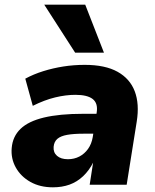

<svg xmlns="http://www.w3.org/2000/svg" viewBox="-20 -789 660 820"><path d="M206 11Q151 11 110 -12Q69 -35 47.5 -73.5Q26 -112 30 -157Q34 -206 67.5 -238.5Q101 -271 167.5 -287Q234 -303 336 -303H409L396 -218H336Q294 -218 266.5 -213Q239 -208 225 -196Q211 -184 209 -162Q207 -138 223.5 -123.5Q240 -109 270 -109Q297 -109 319 -120.5Q341 -132 356 -153Q371 -174 376 -203L393 -309Q399 -348 376 -366Q353 -384 302 -384Q261 -384 215.5 -373Q170 -362 120 -337L88 -453Q123 -472 164.5 -485Q206 -498 250.5 -505Q295 -512 342 -512Q429 -512 482 -482.5Q535 -453 555.5 -399Q576 -345 564 -270L521 0H363L378 -97H379Q361 -61 335 -36.5Q309 -12 277 -0.5Q245 11 206 11ZM301 -564 169 -769H344L424 -564Z"/></svg>

Font: Nunito Sans 9pt Black
Style: Italic
Weight: 900
Italic angle: -9°
Version: Version 3.101;gftools[0.9.27]